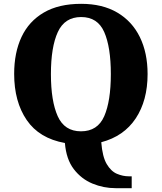

<svg xmlns="http://www.w3.org/2000/svg" viewBox="-20 -745 845 1003"><path d="M584 238Q521 238 463 214Q405 190 365.5 138.5Q326 87 319 2Q185 -22 119.5 -118Q54 -214 54 -359Q54 -470 92.5 -552Q131 -634 209 -679.5Q287 -725 404 -725Q515 -725 592.5 -679.5Q670 -634 710.5 -551.5Q751 -469 751 -358Q751 -220 689 -126.5Q627 -33 509 -2Q515 74 537.5 112Q560 150 591 163Q622 176 652 176H668V238ZM403 -59Q490 -59 524.5 -138Q559 -217 559 -358Q559 -499 524.5 -577.5Q490 -656 404 -656Q318 -656 282 -577.5Q246 -499 246 -358Q246 -217 281.5 -138Q317 -59 403 -59Z"/></svg>

Font: Noto Serif Georgian ExtraBold
Style: Regular
Weight: 800
Designer: Monotype Design Team, Akaki Razmadze
Foundry: Google LLC
Version: Version 2.003; ttfautohint (v1.8.4.7-5d5b)